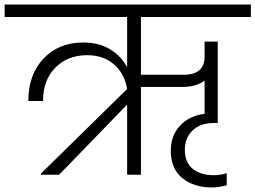

<svg xmlns="http://www.w3.org/2000/svg" viewBox="-49 -760 1111 835"><path d="M503.9 -305.2 208 0H128.9V-4.9L503.9 -373Q493.7 -437.5 448 -478.8Q402.3 -520 330.1 -520Q245.1 -520 191.7 -465.8Q138.2 -411.6 138.2 -320.8H74.2Q74.2 -435.5 140.4 -505.4Q206.5 -575.2 313 -575.2Q379.9 -575.2 428.2 -546.6Q476.6 -518.1 503.9 -467.8V-686H-28.8V-740.2H1042V-686H564V-435.1H751Q840.8 -435.1 840.8 -515.1V-579.1H897.9V-225.1H880.9Q821.8 -225.1 788.3 -192.4Q754.9 -159.7 754.9 -109.9Q754.9 -52.7 789.8 -25.4Q824.7 2 879.9 2Q909.7 2 937 -6.8V45.9Q900.9 55.2 873 55.2Q793.9 55.2 743.9 14.4Q693.8 -26.4 693.8 -105Q693.8 -169.4 733.2 -212.6Q772.5 -255.9 840.8 -265.1V-409.2Q803.2 -381.8 743.2 -381.8H564V0H503.9Z"/></svg>

Font: PoppinsZ Light
Style: Regular
Weight: 300
Designer: Ninad Kale (Devanagari), Jonny Pinhorn (Latin)
Foundry: Indian Type Foundry
Version: Version 3.002;FEAKit 1.0